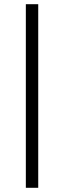

<svg xmlns="http://www.w3.org/2000/svg" viewBox="-20 -802 306 914"><path d="M103 92V-782H162V92Z"/></svg>

Font: Mozilla Headline ExtraLight
Style: Regular
Weight: 200
Designer: Studio DRAMA
Foundry: Studio DRAMA
Version: Version 1.000